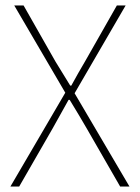

<svg xmlns="http://www.w3.org/2000/svg" viewBox="-20 -680 510 700"><path d="M18 0H50L172 -212L230 -316H234C258 -276 278 -244 296 -212L418 0H452L252 -340L438 -660H406L290 -456C272 -426 260 -404 240 -368H236C214 -404 200 -426 182 -456L66 -660H32L218 -342L18 0Z"/></svg>

Font: Assistant ExtraLight
Style: Regular
Weight: 275
Designer: Hebrew By Ben Nathan, Latin by Paul Hunt
Version: Version 2.001;PS 002.001;hotconv 1.0.88;makeotf.lib2.5.64775